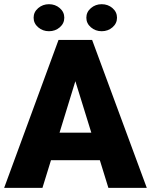

<svg xmlns="http://www.w3.org/2000/svg" viewBox="-22 -903 726 923"><path d="M499 0 458 -132.8H223.1L182.1 0H-2L259.3 -710.9H420.9L683.6 0ZM264.2 -265.1H417L340.3 -512.7ZM139.6 -817.9Q139.6 -845.2 161.6 -864Q183.6 -882.8 213.4 -882.8Q243.7 -882.8 265.4 -864Q287.1 -845.2 287.1 -817.9Q287.1 -790.5 265.4 -771.7Q243.7 -752.9 213.4 -752.9Q183.6 -752.9 161.6 -771.7Q139.6 -790.5 139.6 -817.9ZM393.1 -817.9Q393.1 -845.2 415 -864Q437 -882.8 466.8 -882.8Q497.1 -882.8 518.8 -864Q540.5 -845.2 540.5 -817.9Q540.5 -790.5 518.8 -771.7Q497.1 -752.9 466.8 -752.9Q437 -752.9 415 -771.7Q393.1 -790.5 393.1 -817.9Z"/></svg>

Font: Vazirmatn RD Black
Style: Regular
Weight: 900
Designer: Saber Rastikerdar
Foundry: Saber Rastikerdar
Version: Version 32.102